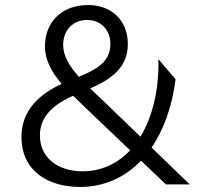

<svg xmlns="http://www.w3.org/2000/svg" viewBox="-20 -731 800 760"><path d="M324 -652C381 -652 417 -611 417 -557C417 -486 362 -456 292 -427C256 -468 230 -508 230 -554C230 -610 268 -652 324 -652ZM65 -189C65 -52 173 9 297 9C391 9 474 -28 538 -95L637 -1H731L580 -147C628 -217 661 -308 675 -417L607 -497C610 -374 583 -268 536 -190L374 -346L337 -381C417 -416 486 -461 486 -557C486 -649 423 -711 328 -711C225 -711 158 -644 158 -548C158 -492 185 -445 224 -399C142 -361 65 -299 65 -189ZM138 -195C138 -276 200 -321 269 -352L319 -304L495 -136C445 -83 381 -53 307 -53C207 -53 138 -108 138 -195Z"/></svg>

Font: Absans
Style: Regular
Weight: 400
Designer: Valerio Monopoli
Version: Version 1.200;Glyphs 3.2 (3217)